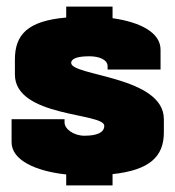

<svg xmlns="http://www.w3.org/2000/svg" viewBox="-20 -550 530 580"><path d="M180 -530V-497C63 -487 25 -445 25 -370V-325C25 -195 295 -210 295 -170C295 -150 274 -140 235 -140C203 -140 175 -160 175 -180V-190H15V-120C15 -67 86 -33 180 -23V10H320V-24C432 -36 475 -77 475 -150V-190C475 -320 195 -320 195 -360C195 -373 214 -380 250 -380C279 -380 305 -370 305 -350V-340H465V-400C465 -451 405 -483 320 -495V-530Z"/></svg>

Font: MikodacsPCS
Style: Regular
Weight: 900
Designer: gluk (gluksza@wp.pl)
Foundry: gluk (gluksza@wp.pl)
Version: Version 0.27